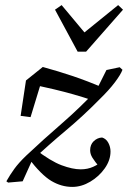

<svg xmlns="http://www.w3.org/2000/svg" viewBox="-20 -712 503 754"><path d="M264 22Q221 22 181.5 -1.5Q142 -25 91 -92L118 -126Q179 -79 222 -63Q265 -47 297 -47Q324 -47 346 -57Q368 -67 387 -83L372 -54Q352 -78 343 -92.5Q334 -107 334 -122Q334 -144 348 -157.5Q362 -171 381 -172Q397 -167 405.5 -151Q414 -135 414 -117Q414 -83 391.5 -51Q369 -19 334.5 1.5Q300 22 264 22ZM69 0 12 5 5 0Q19 -25 36 -48.5Q53 -72 82 -100Q150 -164 221 -225.5Q292 -287 358 -357L398 -437L450 -448L461 -438Q454 -419 431 -388.5Q408 -358 371 -322Q306 -256 238.5 -199.5Q171 -143 106 -82ZM61 -257 82 -396 148 -449Q210 -432 266.5 -413Q323 -394 386 -367L347 -317Q305 -331 268 -341.5Q231 -352 191 -361.5Q151 -371 100 -382L150 -416L100 -252ZM222 -692 329 -564H286L444 -692L463 -674L318 -509H285L196 -674Z"/></svg>

Font: Lisu Bosa
Style: Italic
Weight: 400
Italic angle: -19°
Designer: David Morse, Annie Olsen, Victor Gaultney, Frank Grießhammer (Latin)
Foundry: SIL International
Version: Version 2.000